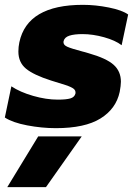

<svg xmlns="http://www.w3.org/2000/svg" viewBox="-33 -515 562 794"><path d="M-13 -29 14 -158Q50 -134 104 -118.5Q158 -103 206 -103Q241 -103 258 -108Q275 -113 279 -128Q281 -140 272 -147.5Q263 -155 237.5 -163.5Q212 -172 178 -182Q106 -205 74.5 -231Q43 -257 43 -302Q43 -321 47 -340Q80 -495 310 -495Q362 -495 417 -484Q472 -473 497 -455L470 -328Q444 -348 397.5 -361Q351 -374 308 -374Q274 -374 254 -367.5Q234 -361 230 -345Q227 -330 244.5 -322Q262 -314 308 -302Q313 -301 319.5 -299Q326 -297 333 -295Q407 -274 437 -247Q467 -220 467 -177Q467 -162 462 -135Q447 -65 382.5 -25Q318 15 198 15Q140 15 79.5 3.5Q19 -8 -13 -29ZM125 49H305L157 259H-3Z"/></svg>

Font: Prompt Bold
Style: Bold Italic
Weight: 700
Italic angle: -12°
Designer: Katatrad Team
Foundry: CadsonDemak
Version: Version 1.000